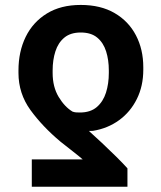

<svg xmlns="http://www.w3.org/2000/svg" viewBox="-20 -558 640 762"><path d="M485.8 183.2H106.2V74.6H308.2Q294.4 62.5 271.1 44.4Q247.9 26.3 220.5 4.6Q148.8 -55.4 101 -121.1Q53.3 -186.8 53.3 -268.5V-278.4Q53.3 -353 82 -411.8Q110.8 -470.5 166 -504.4Q221.2 -538.4 300.4 -538.4Q379.6 -538.4 435 -506Q490.4 -473.7 519.5 -417.8Q548.7 -361.9 548.7 -291.2V-281.2Q548.7 -216.6 523.1 -165.1Q497.5 -113.6 452.6 -81Q407.7 -48.3 349.1 -38.7Q344.5 -38.4 340.9 -38.4Q337.4 -38.4 332.7 -38.4Q355.5 -18.1 384.6 9.2Q413.7 36.6 441.1 63.6Q468.4 90.6 485.8 110.1ZM411.9 -268.5V-278.4Q411.9 -320 401.1 -354.2Q390.3 -388.5 365.9 -408.7Q341.6 -429 300.4 -429Q259.9 -429 235.4 -408.7Q210.9 -388.5 199.9 -354.2Q188.9 -320 188.9 -278.4V-268.5Q188.9 -213.1 212.7 -173.5Q236.5 -133.9 267.8 -115.1Q274.5 -112.6 281.6 -112Q288.7 -111.5 297.2 -111.5Q338.8 -111.5 364 -133Q389.2 -154.5 400.6 -190.2Q411.9 -225.9 411.9 -268.5Z"/></svg>

Font: Interface
Style: Bold
Weight: 700
Designer: Rasmus Andersson
Foundry: rsms
Version: Version 1.8